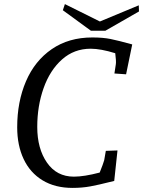

<svg xmlns="http://www.w3.org/2000/svg" viewBox="-20 -903 699 938"><path d="M64 -281Q64 -406 107 -506Q150 -606 233 -663Q316 -720 431 -720Q483 -720 520 -712.5Q557 -705 626 -686L596 -540L539 -544L546 -590Q548 -604 543 -643Q472 -665 423 -665Q342 -665 283 -612.5Q224 -560 193 -472.5Q162 -385 162 -283Q162 -177 209.5 -108.5Q257 -40 341 -40Q391 -40 467 -60Q484 -102 489 -120L497 -166L554 -168L538 -19Q524 -15 517 -14Q462 0 421.5 7.5Q381 15 334 15Q249 15 188 -22Q127 -59 95.5 -126Q64 -193 64 -281ZM468 -798 658 -877 659 -847 495 -753H424L287 -853L297 -883Z"/></svg>

Font: Andada Pro
Style: Italic
Weight: 400
Italic angle: -7°
Designer: Carolina Giovagnoli
Foundry: Huerta Tipografica
Version: Version 3.005; ttfautohint (v1.8.4)